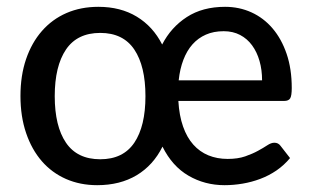

<svg xmlns="http://www.w3.org/2000/svg" viewBox="-20 -536 914 563"><path d="M748.5 -300.5Q748.5 -331 741 -357.2Q733.5 -383.5 719.2 -403Q705 -422.5 684 -433.5Q663 -444.5 636 -444.5Q606.5 -444.5 583.8 -434.5Q561 -424.5 544.5 -406Q528 -387.5 517.8 -360.8Q507.5 -334 504 -300.5ZM274 -69Q341 -69 373.8 -117.5Q406.5 -166 406.5 -254Q406.5 -342 373.8 -390.8Q341 -439.5 274 -439.5Q206.5 -439.5 173.5 -390.8Q140.5 -342 140.5 -254Q140.5 -166 173.5 -117.5Q206.5 -69 274 -69ZM503 -240Q505.5 -197 516.8 -165Q528 -133 546.8 -112Q565.5 -91 591 -80.5Q616.5 -70 647.5 -70Q677.5 -70 699 -77.5Q720.5 -85 736.5 -93.8Q752.5 -102.5 763.8 -110Q775 -117.5 784.5 -117.5Q796 -117.5 802.5 -108.5L830.5 -72.5Q813 -51.5 790.8 -36.2Q768.5 -21 743.2 -11.5Q718 -2 691.2 2.5Q664.5 7 638.5 7Q580.5 7 532.8 -20.8Q485 -48.5 456.5 -106Q429.5 -51.5 380.8 -22.2Q332 7 265 7Q215 7 173.5 -11.2Q132 -29.5 102.5 -63.5Q73 -97.5 56.5 -146Q40 -194.5 40 -254.5Q40 -314.5 56.5 -362.8Q73 -411 103 -445.2Q133 -479.5 175 -497.8Q217 -516 268.5 -516Q333.5 -516 381 -487.2Q428.5 -458.5 455.5 -405.5Q481.5 -456 527.8 -486Q574 -516 640 -516Q681.5 -516 717.2 -499.8Q753 -483.5 779.2 -452.8Q805.5 -422 820.5 -378Q835.5 -334 835.5 -278Q835.5 -255.5 831 -247.8Q826.5 -240 813 -240Z"/></svg>

Font: LatoLatin Medium
Style: Regular
Weight: 500
Designer: Lukasz Dziedzic with Adam Twardoch and Botio Nikoltchev
Foundry: tyPoland Lukasz Dziedzic
Version: Version 2.015; 2015-08-06; http://www.latofonts.com/